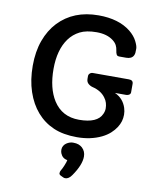

<svg xmlns="http://www.w3.org/2000/svg" viewBox="-108 -841 964 1199"><g transform="rotate(10 374.5 -242.0)"><path d="M165 -659.7Q260.7 -760.7 418.9 -760.7Q547.4 -760.7 623 -700.2Q655.3 -673.8 670.7 -643.6Q686 -613.3 686 -596.9Q686 -580.6 685.3 -570.8Q684.6 -561 679.7 -551.8Q667.5 -529.8 633.8 -529.8H591.8Q577.1 -529.8 572.8 -538.1Q567.4 -547.9 565.4 -564.2Q563.5 -580.6 555.9 -595.7Q548.3 -610.8 531.2 -624Q491.2 -654.8 425.5 -654.8Q359.9 -654.8 319.3 -634Q278.8 -613.3 252 -576.7Q199.2 -503.9 199.2 -382.3Q199.2 -260.7 247.1 -184.6Q302.7 -97.2 410.6 -97.2Q527.3 -97.2 554.7 -160.2Q563 -178.2 563 -195.6Q563 -212.9 558.1 -230Q553.2 -247.1 541 -262.7Q513.7 -299.8 459.5 -313Q443.8 -316.9 431.4 -327.9Q418.9 -338.9 418.9 -358.9V-376Q418.9 -385.7 426.8 -392.8Q434.6 -399.9 445.8 -399.9H674.3Q701.7 -399.9 701.7 -376V-322.8Q701.7 -313 693.6 -307.1Q685.5 -301.3 674.3 -301.3H603Q657.2 -276.9 675.8 -219.7Q682.6 -198.7 682.6 -177Q682.6 -155.3 676.8 -135.3Q670.9 -115.2 657.7 -94.7Q644.5 -74.2 623.3 -54.9Q602.1 -35.6 571.3 -20.5Q503.4 12.2 416.5 12.2Q329.6 12.2 267.6 -14.6Q205.6 -41.5 161.4 -92.3Q117.2 -143.1 92.5 -216.3Q67.9 -289.6 67.9 -379.9Q67.9 -470.2 93.5 -540.5Q119.1 -610.8 165 -659.7ZM338.9 127.9Q335 118.2 335 105.2Q335 92.3 341.3 81.3Q347.7 70.3 357.9 63.5Q378.4 49.8 399.7 49.8Q420.9 49.8 434.6 54.9Q448.2 60.1 458.5 69.3Q481.4 90.8 481.4 124Q481.4 176.8 430.7 249.5Q412.1 277.3 389.2 277.3Q382.3 277.3 375.5 273.9L359.4 266.1Q349.1 260.7 349.1 252.9Q349.1 242.2 353.5 235.1Q357.9 228 362.1 219.5Q366.2 210.9 370.6 200.7Q381.8 173.8 382.8 163.6Q351.1 158.7 338.9 127.9Z"/></g></svg>

Font: Capriola
Style: Regular
Weight: 400
Designer: Viktoriya Grabowska
Foundry: Viktoriya Grabowska
Version: Version 1.007